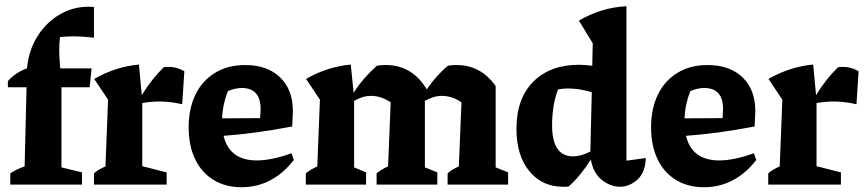

<svg xmlns="http://www.w3.org/2000/svg" viewBox="-20 -772 3618 803"><path d="M13 -407V-433Q48 -471 93 -486Q100 -562 136.5 -620Q173 -678 229 -711Q285 -744 351 -744Q361 -744 373 -743V-614Q350 -617 327.5 -618.5Q305 -620 282 -620Q269 -620 256.5 -619Q244 -618 231 -617Q224 -570 232 -486H363L355 -407H237V-72L323 -51V0H23V-47Q48 -64 83 -76L91 -407Z M373 0V-47Q383 -56 395 -63Q407 -70 421 -76L432 -355L374 -442Q463 -493 561 -502L573 -374Q613 -440 665 -491Q712 -497 751 -474L742 -336Q657 -356 575 -341V-77L677 -51V0Z M990 11Q923 11 873 -19.5Q823 -50 796 -106.5Q769 -163 769 -239Q769 -318 797.5 -376.5Q826 -435 879.5 -467.5Q933 -500 1005 -500Q1098 -500 1151.5 -448.5Q1205 -397 1205 -307L1202 -243Q1117 -227 1049.5 -218Q982 -209 915 -204Q940 -101 1054 -101Q1115 -101 1199 -131L1209 -103Q1120 11 990 11ZM933 -391Q911 -335 909 -277L1068 -278L1070 -316Q1070 -404 991 -404Q964 -404 933 -391Z M1259 0V-47Q1268 -55 1280 -62Q1292 -69 1307 -76L1318 -355L1260 -442Q1349 -493 1447 -502L1459 -384Q1480 -417 1504.5 -445Q1529 -473 1556 -497Q1566 -499 1575.5 -499.5Q1585 -500 1594 -500Q1704 -500 1765 -398Q1803 -455 1853 -497Q1863 -499 1872 -499.5Q1881 -500 1890 -500Q1991 -500 2053 -412V-72L2105 -51V0H1852V-47Q1870 -64 1899 -76L1910 -344Q1871 -371 1828 -371Q1793 -371 1757 -350V-72L1809 -51V0H1555V-47Q1575 -64 1603 -76L1614 -344Q1574 -371 1532 -371Q1496 -371 1461 -350V-72L1511 -51V0Z M2512 -751 2511 -752H2512ZM2335 9Q2247 9 2193.5 -56.5Q2140 -122 2140 -233Q2140 -360 2210.5 -430.5Q2281 -501 2401 -501Q2428 -501 2457 -497L2459 -591L2401 -686Q2446 -712 2495 -727.5Q2544 -743 2600 -746V-100L2681 -111Q2679 -51 2646 -21Q2613 9 2573 9Q2533 9 2497 -19.5Q2461 -48 2451 -105Q2432 -74 2408.5 -45Q2385 -16 2358 8Q2352 9 2346.5 9Q2341 9 2335 9ZM2289 -248Q2289 -118 2377 -118Q2409 -118 2449 -138L2455 -386Q2405 -402 2355 -402Q2334 -402 2314 -398Q2301 -365 2295 -326.5Q2289 -288 2289 -248Z M2924 11Q2857 11 2807 -19.5Q2757 -50 2730 -106.5Q2703 -163 2703 -239Q2703 -318 2731.5 -376.5Q2760 -435 2813.5 -467.5Q2867 -500 2939 -500Q3032 -500 3085.5 -448.5Q3139 -397 3139 -307L3136 -243Q3051 -227 2983.5 -218Q2916 -209 2849 -204Q2874 -101 2988 -101Q3049 -101 3133 -131L3143 -103Q3054 11 2924 11ZM2867 -391Q2845 -335 2843 -277L3002 -278L3004 -316Q3004 -404 2925 -404Q2898 -404 2867 -391Z M3193 0V-47Q3203 -56 3215 -63Q3227 -70 3241 -76L3252 -355L3194 -442Q3283 -493 3381 -502L3393 -374Q3433 -440 3485 -491Q3532 -497 3571 -474L3562 -336Q3477 -356 3395 -341V-77L3497 -51V0Z"/></svg>

Font: Piazzolla
Style: Bold
Weight: 700
Designer: Juan Pablo del Peral
Foundry: Huerta Tipografica
Version: Version 1.330